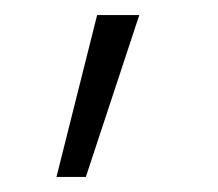

<svg xmlns="http://www.w3.org/2000/svg" viewBox="-20 -85 290 255"><path d="M109 -65H165L94 150H55Z"/></svg>

Font: Retni Sans Light
Style: Regular
Weight: 300
Designer: Vitaly Kuzmin
Foundry: ParaType Ltd.
Version: Version 1.00;March 2, 2019;FontCreator 11.5.0.2425 64-bit; t